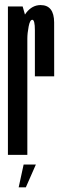

<svg xmlns="http://www.w3.org/2000/svg" viewBox="-20 -626 250 776"><path d="M121 -317.5H199Q199 -465.5 198.8 -535.5Q198.5 -605.5 144 -605.5Q110 -605.5 85.8 -574.2Q61.5 -543 61.5 -480L90.5 -469.5Q90.5 -492 95.8 -519Q101 -546 110.5 -546Q121 -546 121 -503.8Q121 -461.5 121 -317.5ZM12 0H90.5V-533.5L71.5 -600H12ZM55.5 131H84.5L125 39H75.5Z"/></svg>

Font: Anybody UltraCondensed
Style: Regular
Weight: 400
Width: 1
Version: Version 1.113;gftools[0.9.25]